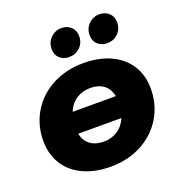

<svg xmlns="http://www.w3.org/2000/svg" viewBox="-137 -880 947 1007"><g transform="rotate(-20 336.0 -377.0)"><path d="M648 -305Q648 -216 605 -144.5Q562 -73 485.5 -32Q409 9 312 9Q225 9 159.5 -21.5Q94 -52 59 -108Q24 -164 24 -238Q24 -327 67 -398.5Q110 -470 187 -510.5Q264 -551 361 -551Q448 -551 513 -520.5Q578 -490 613 -434.5Q648 -379 648 -305ZM221 -330H462Q453 -373 424 -394.5Q395 -416 350 -416Q306 -416 272 -394Q238 -372 221 -330ZM450 -212H209Q218 -170 247.5 -148.5Q277 -127 323 -127Q366 -127 399.5 -149Q433 -171 450 -212ZM230 -676Q230 -714 255 -738.5Q280 -763 315 -763Q347 -763 368 -743.5Q389 -724 389 -692Q389 -654 364 -630Q339 -606 304 -606Q271 -606 250.5 -625Q230 -644 230 -676ZM442 -676Q442 -714 467 -738.5Q492 -763 527 -763Q559 -763 580 -743.5Q601 -724 601 -692Q601 -654 576 -630Q551 -606 516 -606Q484 -606 463 -625Q442 -644 442 -676Z"/></g></svg>

Font: Montserrat Alternates ExtraBold
Style: Italic
Weight: 800
Italic angle: -11.3°
Designer: Julieta Ulanovsky
Foundry: Julieta Ulanovsky
Version: Version 7.200